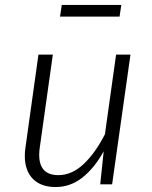

<svg xmlns="http://www.w3.org/2000/svg" viewBox="-20 -743 613 774"><path d="M80 -115Q80 -132 83 -151L135 -523H193L141 -153Q138 -135 138 -119Q138 -37 215 -37Q270 -37 317.5 -82Q365 -127 403 -202L448 -523H506L432 0H384L398 -133Q361 -66 312.5 -27.5Q264 11 204 11Q145 11 112.5 -22Q80 -55 80 -115ZM222 -676 229 -723H469L462 -676Z"/></svg>

Font: FiraGO Light
Style: Italic
Weight: 300
Italic angle: -8°
Designer: bBox Type GmbH
Foundry: bBox Type GmbH
Version: Version 1.001